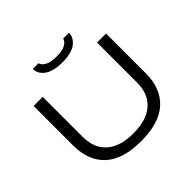

<svg xmlns="http://www.w3.org/2000/svg" viewBox="-207 -1093 1327 1327"><g transform="rotate(-45 457.0 -429.5)"><path d="M457 -757.8Q418 -757.8 386.5 -764.9Q355 -772 335.4 -783.2Q315.9 -794.4 303 -809.6Q290 -824.7 284.9 -839.8Q279.8 -855 279.8 -871.1H335.9Q340.3 -849.1 369.4 -832Q398.4 -814.9 457 -814.9Q517.1 -814.9 544.7 -832Q572.3 -849.1 577.1 -871.1H633.8Q633.8 -850.6 624.8 -831.8Q615.7 -813 596.4 -795.7Q577.1 -778.3 541.3 -768.1Q505.4 -757.8 457 -757.8ZM103 -298.8V-686H191.9V-295.9Q191.9 -183.6 260.3 -123.8Q328.6 -64 457 -64Q585.4 -64 654.3 -123.8Q723.1 -183.6 723.1 -295.9V-686H811V-298.8Q811 -150.4 722.9 -69.1Q634.8 12.2 457 12.2Q279.3 12.2 191.2 -69.1Q103 -150.4 103 -298.8Z"/></g></svg>

Font: Archivo Expanded Light
Style: Regular
Weight: 300
Width: 7
Designer: Hector Gatti
Foundry: Omnibus-Type
Version: Version 2.001